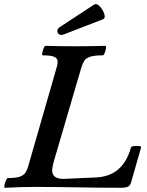

<svg xmlns="http://www.w3.org/2000/svg" viewBox="-32 -885 696 909"><path d="M-9 4Q-13 4 -11 -7.5Q-9 -19 -4 -30.5Q1 -42 5 -42Q43 -42 61.5 -48.5Q80 -55 88 -67Q96 -79 101 -96L236 -565Q242 -584 240.5 -597Q239 -610 223.5 -616.5Q208 -623 170 -623Q166 -623 168 -634Q170 -645 174.5 -656.5Q179 -668 183 -668Q218 -667 254 -666.5Q290 -666 325 -666Q361 -666 396.5 -666.5Q432 -667 467 -668Q471 -668 469.5 -656.5Q468 -645 463.5 -634Q459 -623 455 -623Q415 -623 395 -616.5Q375 -610 367 -597Q359 -584 353 -565L222 -118Q219 -107 217 -96.5Q215 -86 215 -78Q215 -38 269 -38L423 -45Q551 -51 588 -187Q590 -192 602.5 -193.5Q615 -195 626.5 -193.5Q638 -192 636 -187L589 -23Q585 -7 574.5 -1.5Q564 4 537 4Q437 4 336 2Q235 0 134 0Q99 0 63 1Q27 2 -9 4ZM270 -722Q256 -717 247.5 -722.5Q239 -728 239.5 -739Q240 -750 253 -758L413 -863Q423 -869 434 -860.5Q445 -852 453.5 -837.5Q462 -823 463.5 -810Q465 -797 456 -794Z"/></svg>

Font: Junicode
Style: Bold Italic
Weight: 700
Italic angle: -11°
Designer: Peter S. Baker
Version: Version 2.100; ttfautohint (v1.8.4)